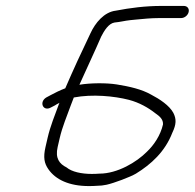

<svg xmlns="http://www.w3.org/2000/svg" viewBox="-20 -663 657 648"><path d="M229.1 -334C291.9 -346 365.2 -338.8 415.3 -326C450.3 -316.7 480.3 -299.6 503.9 -281C518.9 -270.6 531.2 -260.3 530.1 -243C521.5 -205.8 499.2 -173 475.9 -151C441.4 -115.9 376.5 -77 315.8 -77C307 -76.3 298.2 -76 289.5 -76C255.1 -76 222 -83.1 204.6 -98C180.6 -109.9 165.7 -128.7 174.6 -167L181.3 -196C190.6 -236.4 205.5 -269.8 219.1 -308ZM140.5 -197 133.6 -167C125.4 -131.5 129.4 -111.9 143.2 -92C167.7 -56.6 213.6 -35 280.1 -35C289.4 -35 298.8 -35.3 308.3 -36C318.3 -36 328.7 -37.2 339.6 -39.5C363.8 -44.7 419.6 -65.6 438.8 -77C489.6 -108.2 537 -150.9 561.6 -215C575.3 -243.4 575.6 -261.3 565.1 -282C551.8 -306.9 518.9 -328.7 489.4 -344C458.1 -361.7 418.2 -370.9 374.3 -378C338.2 -383.7 284.4 -383.1 248 -377C271.4 -429.4 299.4 -488.3 321.7 -540C331.5 -559.1 346.4 -583.8 366.5 -587C386.3 -588.8 400.1 -592.9 419.4 -595L439.8 -597C463.2 -599.3 490.1 -602 516 -602H591C602.6 -602 614.1 -611 616.7 -622.5C619.4 -634 612.1 -643 600.4 -643H525.4C470.3 -643 419.8 -636.4 370.8 -627C331.7 -622.5 301.4 -586.1 285 -550C256.5 -490.9 226.4 -425.6 200.3 -365C183.8 -359 162.7 -348.4 151 -342L136.1 -334C111.1 -318.7 125.2 -285.8 151.3 -300L164.9 -307C168.8 -309.7 174.2 -312.7 181 -316C180.6 -314.6 179.6 -314.4 179.3 -313C165.1 -273.7 150.1 -238.8 140.5 -197Z"/></svg>

Font: HoneyBee
Style: SeLitIt
Weight: 300
Foundry: Cannot Into Space Fonts
Version: Version 0.89